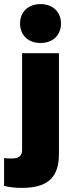

<svg xmlns="http://www.w3.org/2000/svg" viewBox="-62 -730 354 938"><path d="M44 188C175 188 226 134 226 21V-470H46V3C46 27 34 44 -1 44C-14 44 -25 45 -42 42V178C-15 185 15 188 44 188ZM136 -520C197 -520 236 -559 236 -615C236 -671 197 -710 136 -710C75 -710 36 -671 36 -615C36 -559 75 -520 136 -520Z"/></svg>

Font: Gantari Black
Style: Regular
Weight: 900
Designer: Anugrah Pasau
Foundry: Lafontype
Version: Version 1.000